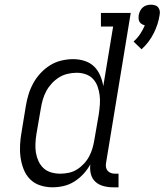

<svg xmlns="http://www.w3.org/2000/svg" viewBox="-20 -790 701 818"><path d="M583 -580 549 -613Q565 -627 577 -645Q589 -663 597 -682Q590 -684 584 -687.5Q578 -691 574.5 -697Q571 -703 570.5 -710.5Q570 -718 571 -726Q573 -735 577 -743.5Q581 -752 588.5 -758.5Q596 -765 605 -767.5Q614 -770 623 -770Q632 -770 640.5 -767.5Q649 -765 654 -758.5Q659 -752 660.5 -743.5Q662 -735 660 -726Q654 -686 634.5 -647.5Q615 -609 583 -580ZM203 8Q176 8 150.5 -0.5Q125 -9 107.5 -27Q90 -45 80.5 -69.5Q71 -94 67.5 -120Q64 -146 65.5 -173.5Q67 -201 72 -228L90 -338Q94 -363 101.5 -387.5Q109 -412 121.5 -435Q134 -458 152.5 -478Q171 -498 193.5 -512Q216 -526 241.5 -532Q267 -538 292 -538Q317 -538 340.5 -530.5Q364 -523 380.5 -507Q397 -491 406.5 -469Q416 -447 420 -423L462 -677H410V-735H537L432 -97Q430 -87 431.5 -78Q433 -69 438.5 -62.5Q444 -56 452.5 -53Q461 -50 470 -50H485V8H461Q440 8 420 2.5Q400 -3 386 -16Q372 -29 367 -49Q362 -69 365 -90Q353 -68 335.5 -49Q318 -30 296.5 -16.5Q275 -3 251 2.5Q227 8 203 8ZM237 -50Q255 -50 273.5 -54Q292 -58 308 -68Q324 -78 337.5 -92.5Q351 -107 360 -124Q369 -141 374 -158.5Q379 -176 382 -194L401 -304Q404 -325 405.5 -345Q407 -365 404.5 -384.5Q402 -404 395.5 -422Q389 -440 376.5 -453.5Q364 -467 345.5 -473.5Q327 -480 307 -480Q288 -480 268.5 -475.5Q249 -471 232 -460.5Q215 -450 201 -435Q187 -420 177.5 -402.5Q168 -385 162.5 -366Q157 -347 154 -328L135 -218Q132 -199 131 -178.5Q130 -158 133 -139.5Q136 -121 144 -103.5Q152 -86 165.5 -73.5Q179 -61 198 -55.5Q217 -50 237 -50Z"/></svg>

Font: Iosevka Curly Slab LtEx
Style: Italic
Weight: 300
Width: 7
Italic angle: -9°
Monospace: yes
Designer: Belleve Invis
Foundry: Belleve Invis
Version: Version 11.1.0; ttfautohint (v1.8.3)